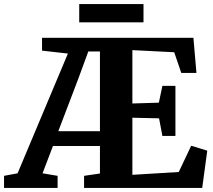

<svg xmlns="http://www.w3.org/2000/svg" viewBox="-65 -930 1056 950"><path d="M-45 0V-60L22 -72.5L271 -665L143 -679.5V-743H892L907 -569H832L797 -671.5L590 -682V-418L721 -422L738.5 -505H803V-257.5H738.5L722 -344.5L590 -347.5V-65L819.5 -79L881 -209L960.5 -184.5L935.5 0H351V-60L429.5 -71.5V-207.5H197L145.5 -72.5L220 -60V0ZM223.5 -281H429.5V-675.5H372L321.5 -538ZM645 -910V-819.5H327V-910Z"/></svg>

Font: Merriweather 24pt ExtraBold
Style: Regular
Weight: 800
Version: Version 2.100